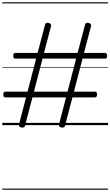

<svg xmlns="http://www.w3.org/2000/svg" viewBox="-20 -1095 965 1680"><path d="M166 20Q140 14 146 -6L208 -243H28Q17 -243 13 -249Q9 -255 9 -268Q9 -282 13 -287.5Q17 -293 28 -293H221L296 -582H115Q105 -582 100.5 -587.5Q96 -593 96 -606Q96 -620 100.5 -626Q105 -632 115 -632H309L375 -882Q379 -900 406 -894Q432 -887 427 -868L365 -632H659L725 -882Q729 -900 756 -894Q782 -887 777 -868L715 -632H898Q908 -632 912.5 -626Q917 -620 917 -606Q917 -593 912.5 -587.5Q908 -582 898 -582H702L627 -293H810Q820 -293 824.5 -287.5Q829 -282 829 -268Q829 -255 824.5 -249Q820 -243 810 -243H614L548 8Q543 25 516 20Q503 17 498 10.5Q493 4 496 -6L558 -243H264L198 8Q193 25 166 20ZM277 -293H571L646 -582H352ZM0 555H925V565H0ZM0 -20H925V0H0ZM0 -505H925V-500H0ZM0 -1075H925V-1065H0Z"/></svg>

Font: Playwrite AR Guides
Style: Regular
Weight: 400
Designer: Veronika Burian, José Scaglione
Foundry: TypeTogether
Version: Version 1.003